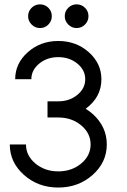

<svg xmlns="http://www.w3.org/2000/svg" viewBox="-20 -840 577 870"><path d="M244.1 9.8Q152.8 9.8 88.6 -47.4Q24.4 -104.5 24.4 -185.5H97.7Q97.7 -134.8 140.4 -99.1Q183.1 -63.5 244.1 -63.5Q305.2 -63.5 347.9 -99.1Q390.6 -134.8 390.6 -185.5Q390.6 -236.3 347.9 -272Q305.2 -307.6 244.1 -307.6H195.3V-380.9H244.1Q294.9 -380.9 330.6 -410.2Q366.2 -439.5 366.2 -481Q366.2 -522.5 330.6 -551.8Q294.9 -581.1 244.1 -581.1Q193.4 -581.1 157.7 -551.8Q122.1 -522.5 122.1 -481H48.8Q48.8 -552.7 106 -603.5Q163.1 -654.3 244.1 -654.3Q325.2 -654.3 382.3 -603.5Q439.5 -552.7 439.5 -481Q439.5 -399.4 368.2 -347.2Q384.8 -336.9 399.9 -323.7Q463.9 -266.1 463.9 -185.5Q463.9 -104.5 399.7 -47.4Q335.4 9.8 244.1 9.8ZM161.1 -712.9Q139.2 -712.9 123.3 -728.8Q107.4 -744.6 107.4 -766.6Q107.4 -789.1 123.3 -804.7Q139.2 -820.3 161.1 -820.3Q183.6 -820.3 199.2 -804.7Q214.8 -789.1 214.8 -766.6Q214.8 -744.6 199.2 -728.8Q183.6 -712.9 161.1 -712.9ZM327.1 -712.9Q305.2 -712.9 289.3 -728.8Q273.4 -744.6 273.4 -766.6Q273.4 -789.1 289.3 -804.7Q305.2 -820.3 327.1 -820.3Q349.6 -820.3 365.2 -804.7Q380.9 -789.1 380.9 -766.6Q380.9 -744.6 365.2 -728.8Q349.6 -712.9 327.1 -712.9Z"/></svg>

Font: Catrinity
Style: Regular
Weight: 400
Designer: Alexander Lange
Foundry: High-Logic / Made with FontCreator
Version: Version 2.090;May 20, 2024;FontCreator 15.0.0.2974 64-bit